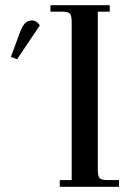

<svg xmlns="http://www.w3.org/2000/svg" viewBox="-20 -722 499 742"><path d="M22 -502 56 -594Q66 -621 76.5 -632Q87 -643 104 -643Q121 -643 134 -624L46 -493ZM175 -677V-702H404V-677H358V-66Q358 -41 365 -33.5Q372 -26 397 -26H440V0H211V-26H257V-637Q257 -662 250 -669.5Q243 -677 218 -677Z"/></svg>

Font: Dihjauti
Style: Bold
Weight: 700
Designer: T. Christopher White
Version: Version 3.0.0